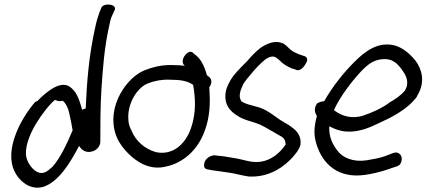

<svg xmlns="http://www.w3.org/2000/svg" viewBox="-20 -761 1926 867"><path d="M367 -271C362 -270 356 -268 351 -265C341 -300 330 -340 304 -362C259 -408 187 -344 149 -305C146 -303 141 -302 139 -301C102 -257 66 -202 45 -138C22 -68 28 -12 54 28C75 61 118 98 175 83C245 60 296 -24 337 -102C345 -90 359 -73 385 -75C417 -78 434 -102 433 -123C433 -196 433 -276 438 -358C444 -448 451 -547 473 -644C477 -664 481 -680 486 -690L497 -714C513 -741 451 -751 438 -727L429 -705C423 -688 416 -667 411 -642C381 -511 372 -388 367 -271ZM97 -64C95 -110 119 -163 143 -203C168 -244 201 -287 227 -309L228 -310C239 -305 250 -302 263 -306C276 -297 288 -273 292 -253L302 -206C304 -196 305 -185 308 -173C283 -112 250 -44 217 -8C192 15 175 28 147 15C124 3 99 -31 97 -64Z M512 -131C532 -92 569 -54 602 -33C631 -14 674 4 726 -8C806 -24 874 -83 905 -172C929 -235 929 -303 926 -351L925 -367C935 -380 939 -399 927 -411L914 -422C905 -457 888 -496 860 -515L853 -521C833 -545 789 -492 811 -467H812L814 -464C799 -466 783 -467 764 -467C722 -469 683 -462 645 -448C593 -432 549 -385 523 -337C480 -257 487 -181 512 -131ZM652 -386C678 -396 713 -403 747 -401H748C794 -401 826 -396 852 -378L853 -372C862 -319 867 -252 842 -181C814 -103 755 -59 684 -74C633 -89 593 -124 574 -171C566 -186 561 -200 560 -216C552 -291 600 -369 652 -386Z M1337 -108C1341 -147 1321 -170 1298 -186C1290 -193 1277 -201 1264 -208C1226 -229 1196 -261 1150 -276L1114 -286C1097 -290 1075 -298 1069 -305C1062 -320 1060 -326 1066 -351C1069 -359 1073 -370 1079 -382C1084 -391 1102 -414 1128 -444C1154 -473 1174 -490 1183 -496C1200 -506 1211 -508 1224 -503L1241 -490C1255 -474 1275 -462 1295 -453L1314 -447C1332 -436 1352 -456 1362 -476C1369 -486 1372 -505 1350 -509L1330 -516C1319 -521 1308 -525 1301 -530C1287 -539 1277 -553 1261 -564H1260C1231 -578 1202 -571 1171 -554C1150 -543 1125 -519 1095 -484C1060 -449 1035 -423 1024 -404C1013 -386 1005 -369 1001 -354C987 -293 1018 -259 1051 -239C1083 -217 1124 -212 1157 -197C1188 -182 1220 -161 1253 -143C1266 -133 1268 -127 1270 -109C1244 -69 1204 -38 1159 -31C1115 -24 1080 -41 1039 -47C1017 -50 992 -56 963 -58L946 -60C944 -60 928 -56 922 -51C902 -38 898 -16 904 -3C908 1 914 4 923 5L939 8C965 11 993 16 1017 19C1044 23 1074 32 1103 36H1104C1177 40 1241 10 1290 -39C1306 -55 1329 -81 1336 -104Z M1863 -327C1904 -392 1883 -451 1857 -486C1834 -515 1802 -544 1765 -555C1689 -576 1628 -530 1578 -479C1532 -433 1481 -370 1444 -304C1428 -303 1417 -297 1412 -294C1394 -269 1404 -248 1411 -237C1396 -183 1397 -147 1410 -107C1438 -19 1508 45 1626 29C1661 24 1695 16 1725 6L1766 -8C1776 -10 1782 -15 1786 -18C1800 -40 1794 -60 1783 -67C1777 -72 1769 -74 1759 -71H1758L1716 -55C1692 -47 1666 -42 1635 -37C1575 -28 1528 -49 1505 -79C1483 -107 1464 -142 1467 -191C1489 -179 1514 -169 1544 -167C1597 -163 1648 -184 1689 -204C1746 -230 1820 -266 1863 -325ZM1488 -264C1516 -326 1569 -394 1609 -437C1639 -469 1665 -489 1701 -493C1753 -500 1776 -473 1798 -442C1815 -418 1830 -386 1808 -352C1792 -331 1762 -311 1735 -296V-295C1701 -271 1662 -253 1620 -239C1567 -222 1520 -238 1488 -264Z"/></svg>

Font: Stray Cat
Style: ExBdCnObl
Weight: 800
Version: Version 1.0